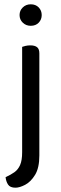

<svg xmlns="http://www.w3.org/2000/svg" viewBox="-20 -678 283 893"><path d="M6 146Q30 135 47 123Q64 111 73.5 89.5Q83 68 83 30V-303H163V45Q163 103 143 135.5Q123 168 97 181.5Q71 195 52 195Q27 195 17.5 180.5Q8 166 6 146ZM71 -608Q71 -629 86 -643.5Q101 -658 123 -658Q146 -658 160 -643.5Q174 -629 174 -608Q174 -587 160 -572.5Q146 -558 123 -558Q101 -558 86 -572.5Q71 -587 71 -608ZM163 -214 83 -225V-460Q88 -462 98.5 -464.5Q109 -467 121 -467Q142 -467 152.5 -458.5Q163 -450 163 -430Z"/></svg>

Font: Baloo Tammudu 2
Style: Regular
Weight: 400
Designer: Maithili Shingre, Omkar Shende and Ek Type
Foundry: Ek Type
Version: Version 1.700